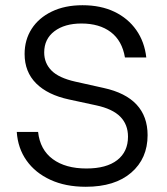

<svg xmlns="http://www.w3.org/2000/svg" viewBox="-20 -705 640 735"><path d="M308.3 10Q230.8 10 172.9 -16.7Q115 -43.3 81.7 -90.4Q48.3 -137.5 44.2 -200H125.8Q133.3 -131.7 182.1 -95.8Q230.8 -60 310.8 -60Q387.5 -60 428.8 -92.1Q470 -124.2 470 -181.7Q470 -228.3 440.4 -258.3Q410.8 -288.3 348.3 -301.7L244.2 -324.2Q162.5 -341.7 118.3 -385.8Q74.2 -430 74.2 -498.3Q74.2 -552.5 101.2 -594.6Q128.3 -636.7 178.3 -660.8Q228.3 -685 295.8 -685Q365.8 -685 417.9 -660Q470 -635 501.7 -590Q533.3 -545 540 -485H458.3Q447.5 -549.2 404.2 -582.1Q360.8 -615 291.7 -615Q227.5 -615 188.3 -585.4Q149.2 -555.8 149.2 -504.2Q149.2 -463.3 177.1 -435Q205 -406.7 268.3 -392.5L376.7 -368.3Q460.8 -350 502.9 -304.6Q545 -259.2 545 -187.5Q545 -98.3 482.5 -44.2Q420 10 308.3 10Z"/></svg>

Font: Funnel Sans Light Light
Style: Regular
Weight: 300
Version: Version 1.000